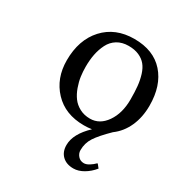

<svg xmlns="http://www.w3.org/2000/svg" viewBox="-154 -550 812 862"><g transform="rotate(30 252.0 -119.5)"><path d="M446.8 145Q426.3 170.4 399.9 185.8Q373.5 201.2 348.1 201.2Q311.5 201.2 290.3 180.7Q269 160.2 269 125Q269 67.4 333 6.8Q313.5 9.8 292 9.8Q194.8 9.8 137.5 -51.3Q80.1 -112.3 80.1 -205.1Q80.1 -311.5 138.9 -375.7Q197.8 -439.9 295.9 -439.9Q395.5 -439.9 449.7 -378.9Q503.9 -317.9 503.9 -213.9Q503.9 -153.8 482.4 -106Q460.9 -58.1 420.9 -28.8Q374 17.1 354.5 46.9Q335 76.7 335 113.8Q335 130.4 346.7 143.8Q358.4 157.2 377 157.2Q389.2 157.2 403.8 148.2Q418.5 139.2 430.2 127L433.1 127.9ZM289.1 -399.9Q255.4 -399.9 230.7 -384.8Q206.1 -369.6 192.9 -343.3Q179.7 -316.9 173.8 -287.1Q168 -257.3 168 -222.2Q168 -196.8 171.4 -172.4Q174.8 -147.9 184.3 -121.3Q193.8 -94.7 208.3 -75Q222.7 -55.2 246.6 -42.5Q270.5 -29.8 300.8 -29.8Q350.6 -29.8 383.3 -76.9Q416 -124 416 -195.8Q416 -234.9 413.1 -263.9Q410.2 -293 401.9 -319.6Q393.6 -346.2 379.6 -363Q365.7 -379.9 343 -389.9Q320.3 -399.9 289.1 -399.9Z"/></g></svg>

Font: Linear Smooth
Style: Regular
Weight: 400
Designer: Philipp H. Poll, Flanker
Foundry: Philipp H. Poll, reworked by Flanker
Version: Version 1.061 | FøM Fix